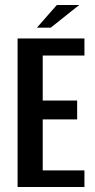

<svg xmlns="http://www.w3.org/2000/svg" viewBox="-20 -744 377 764"><path d="M50 0V-591H316V-523H150V-344H287V-269H150V-66H316V0ZM127 -634 206 -724H295L182 -634Z"/></svg>

Font: Alumni Sans Thin SemiBold
Style: Regular
Weight: 600
Version: Version 1.018